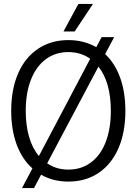

<svg xmlns="http://www.w3.org/2000/svg" viewBox="-20 -914 695 977"><path d="M618 -350Q618 -240 582.5 -159Q547 -78 481.5 -34Q416 10 328 10Q250 10 189 -25L153 43H92L145 -57Q93 -103 65 -178Q37 -253 37 -350Q37 -460 72.5 -541Q108 -622 174 -666Q240 -710 328 -710Q406 -710 470 -674L497 -725H561L515 -639Q565 -592 591.5 -518.5Q618 -445 618 -350ZM178 -120 439 -615Q391 -649 328 -649Q262 -649 213 -612.5Q164 -576 137.5 -508.5Q111 -441 111 -350Q111 -276 128 -217.5Q145 -159 178 -120ZM544 -350Q544 -495 481 -575L220 -83Q266 -51 328 -51Q394 -51 443 -87.5Q492 -124 518 -191.5Q544 -259 544 -350ZM379 -894H453L360 -754H303Z"/></svg>

Font: Sarabun Light
Style: Regular
Weight: 300
Designer: Suppakit Chalermlarp | Katatrad Co.,Ltd.
Foundry: Cadson Demak Co.,Ltd.
Version: Version 1.000; ttfautohint (v1.6)